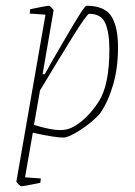

<svg xmlns="http://www.w3.org/2000/svg" viewBox="-20 -469 468 667"><path d="M390 -304Q390 -232 372.5 -173Q355 -114 327 -74Q299 -43 258.5 -17Q218 9 200 9Q171 9 94 -8L67 147L122 151L120 166Q63 178 54 178Q51 178 43.5 170.5Q36 163 37 161L138 -418L83 -422L85 -437Q142 -449 150 -449Q153 -449 160 -441.5Q167 -434 166 -432L128 -211H135Q142 -222 147.5 -232Q153 -242 157 -250Q170 -272 203 -329Q236 -386 256 -417.5Q276 -449 280 -449Q343 -449 366.5 -413Q390 -377 390 -304ZM360 -297Q360 -355 346 -388Q332 -421 290 -421Q282 -421 233 -342Q184 -263 119 -155L98 -35Q157 -17 189 -17Q216 -17 238 -30Q284 -57 322 -114.5Q360 -172 360 -297Z"/></svg>

Font: Grenze Thin
Style: Italic
Weight: 250
Italic angle: -10°
Designer: Renata Polastri
Foundry: Omnibus-Type
Version: Version 1.002; ttfautohint (v1.8)